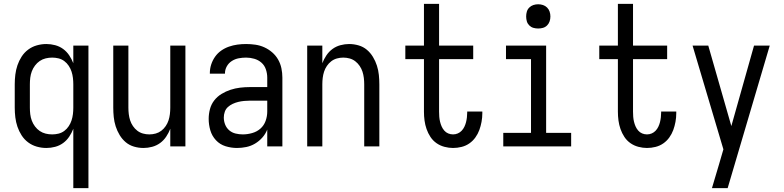

<svg xmlns="http://www.w3.org/2000/svg" viewBox="-20 -755 4040 990"><path d="M358 215V-91Q350 -70 337 -50.5Q324 -31 305.5 -17.5Q287 -4 264.5 2Q242 8 219 8Q194 8 169.5 1Q145 -6 125 -21Q105 -36 91.5 -57Q78 -78 70 -101.5Q62 -125 59 -150Q56 -175 56 -200V-320Q56 -345 59 -370Q62 -395 70 -418.5Q78 -442 91.5 -463Q105 -484 125 -499Q145 -514 169.5 -521Q194 -528 219 -528Q242 -528 264.5 -522Q287 -516 305.5 -502.5Q324 -489 337 -469.5Q350 -450 358 -429V-520H436V215ZM249 -62Q266 -62 282 -66Q298 -70 311.5 -80Q325 -90 334.5 -104.5Q344 -119 349 -134.5Q354 -150 356 -166.5Q358 -183 358 -200V-320Q358 -337 356 -353.5Q354 -370 349 -385.5Q344 -401 334.5 -415.5Q325 -430 311.5 -440Q298 -450 282 -454Q266 -458 249 -458Q232 -458 215.5 -454Q199 -450 185 -440.5Q171 -431 160.5 -417Q150 -403 144 -387Q138 -371 136 -354Q134 -337 134 -320V-200Q134 -183 136 -166Q138 -149 144 -133Q150 -117 160.5 -103Q171 -89 185 -79.5Q199 -70 215.5 -66Q232 -62 249 -62Z M720 8Q695 8 671 1Q647 -6 628.5 -21.5Q610 -37 597 -58.5Q584 -80 576.5 -103.5Q569 -127 566.5 -151.5Q564 -176 564 -200V-520H642V-200Q642 -183 644 -166.5Q646 -150 651 -134.5Q656 -119 665.5 -105Q675 -91 688 -81Q701 -71 717 -66.5Q733 -62 750 -62Q767 -62 783 -66.5Q799 -71 812 -81Q825 -91 834.5 -105Q844 -119 849 -134.5Q854 -150 856 -166.5Q858 -183 858 -200V-520H936V0H858V-91Q850 -70 837 -50.5Q824 -31 805.5 -17.5Q787 -4 764.5 2Q742 8 720 8Z M1202 8Q1172 8 1143 -1Q1114 -10 1093.5 -32Q1073 -54 1064.5 -83Q1056 -112 1056 -142Q1056 -167 1062.5 -192Q1069 -217 1084.5 -237Q1100 -257 1122 -270.5Q1144 -284 1168.5 -292Q1193 -300 1218 -303Q1243 -306 1269 -306H1358V-355Q1358 -376 1351 -397Q1344 -418 1328 -432Q1312 -446 1291 -452Q1270 -458 1249 -458Q1230 -458 1211 -454.5Q1192 -451 1175.5 -440.5Q1159 -430 1149.5 -413Q1140 -396 1140 -377V-375H1062V-378Q1062 -401 1069 -422.5Q1076 -444 1089 -462.5Q1102 -481 1120.5 -494Q1139 -507 1160.5 -514.5Q1182 -522 1204 -525Q1226 -528 1249 -528Q1273 -528 1297 -524.5Q1321 -521 1343 -511Q1365 -501 1383.5 -485Q1402 -469 1414 -448Q1426 -427 1431 -403Q1436 -379 1436 -355V0H1358V-87Q1349 -64 1332.5 -45.5Q1316 -27 1295 -14.5Q1274 -2 1250 3Q1226 8 1202 8ZM1232 -62Q1256 -62 1280.5 -69Q1305 -76 1323 -92Q1341 -108 1349.5 -131.5Q1358 -155 1358 -180V-236H1269Q1254 -236 1238.5 -234.5Q1223 -233 1208.5 -229.5Q1194 -226 1180 -219.5Q1166 -213 1155 -203Q1144 -193 1139 -178.5Q1134 -164 1134 -149Q1134 -130 1141 -112.5Q1148 -95 1162 -83Q1176 -71 1194.5 -66.5Q1213 -62 1232 -62Z M1564 0V-520H1642V-429Q1650 -450 1663 -469.5Q1676 -489 1694.5 -502.5Q1713 -516 1735.5 -522Q1758 -528 1780 -528Q1805 -528 1829 -521Q1853 -514 1871.5 -498.5Q1890 -483 1903 -461.5Q1916 -440 1923.5 -416.5Q1931 -393 1933.5 -368.5Q1936 -344 1936 -320V0H1858V-320Q1858 -337 1856 -353.5Q1854 -370 1849 -385.5Q1844 -401 1834.5 -415Q1825 -429 1812 -439Q1799 -449 1783 -453.5Q1767 -458 1750 -458Q1733 -458 1717 -453.5Q1701 -449 1688 -439Q1675 -429 1665.5 -415Q1656 -401 1651 -385.5Q1646 -370 1644 -353.5Q1642 -337 1642 -320V0Z M2316 8Q2294 8 2271.5 2Q2249 -4 2230.5 -17Q2212 -30 2199.5 -49Q2187 -68 2179.5 -89.5Q2172 -111 2169 -133.5Q2166 -156 2166 -179V-450H2070V-520H2166V-735H2244V-520H2420V-450H2244V-179Q2244 -166 2245 -153Q2246 -140 2249 -127.5Q2252 -115 2257 -103.5Q2262 -92 2270.5 -82Q2279 -72 2291 -67Q2303 -62 2316 -62Q2329 -62 2340.5 -67Q2352 -72 2360.5 -81Q2369 -90 2374.5 -101.5Q2380 -113 2383 -125Q2386 -137 2387.5 -149.5Q2389 -162 2389 -174V-180H2467V-171Q2467 -149 2463 -127Q2459 -105 2451.5 -84.5Q2444 -64 2431 -46Q2418 -28 2400 -15.5Q2382 -3 2360 2.5Q2338 8 2316 8Z M2575 0V-70H2718V-450H2589V-520H2796V-70H2925V0ZM2755 -608Q2742 -608 2730 -611.5Q2718 -615 2709 -624Q2700 -633 2696.5 -645Q2693 -657 2693 -670Q2693 -683 2696.5 -695Q2700 -707 2709 -716Q2718 -725 2730 -729Q2742 -733 2755 -733Q2768 -733 2780 -729Q2792 -725 2801 -716Q2810 -707 2814 -695Q2818 -683 2818 -670Q2818 -657 2814 -645Q2810 -633 2801 -624Q2792 -615 2780 -611.5Q2768 -608 2755 -608Z M3316 8Q3294 8 3271.5 2Q3249 -4 3230.5 -17Q3212 -30 3199.5 -49Q3187 -68 3179.5 -89.5Q3172 -111 3169 -133.5Q3166 -156 3166 -179V-450H3070V-520H3166V-735H3244V-520H3420V-450H3244V-179Q3244 -166 3245 -153Q3246 -140 3249 -127.5Q3252 -115 3257 -103.5Q3262 -92 3270.5 -82Q3279 -72 3291 -67Q3303 -62 3316 -62Q3329 -62 3340.5 -67Q3352 -72 3360.5 -81Q3369 -90 3374.5 -101.5Q3380 -113 3383 -125Q3386 -137 3387.5 -149.5Q3389 -162 3389 -174V-180H3467V-171Q3467 -149 3463 -127Q3459 -105 3451.5 -84.5Q3444 -64 3431 -46Q3418 -28 3400 -15.5Q3382 -3 3360 2.5Q3338 8 3316 8Z M3651 215Q3660 185 3669 154.5Q3678 124 3687 94L3710 15L3551 -520H3632L3751 -105L3868 -520H3949L3732 215Z"/></svg>

Font: Iosevka Term
Style: Regular
Weight: 400
Monospace: yes
Designer: Belleve Invis
Foundry: Belleve Invis
Version: Version 30.0.1